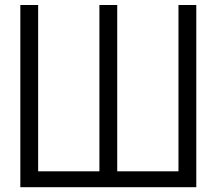

<svg xmlns="http://www.w3.org/2000/svg" viewBox="-20 -760 882 779"><path d="M776.4 -0.5H62.5V-739.7H134.8V-64.9H383.3V-739.7H455.6V-64.9H704.1V-739.7H776.4Z"/></svg>

Font: News Cycle
Style: Regular
Weight: 500
Version: Version 0.5.2